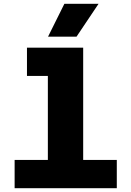

<svg xmlns="http://www.w3.org/2000/svg" viewBox="-20 -991 690 1011"><path d="M232 0V-740H418V0ZM57 0V-149H595V0ZM122 -591V-740H325V-591ZM233 -798 319 -971H499L383 -798Z"/></svg>

Font: Azeret Mono Thin ExtraBold
Style: Regular
Weight: 800
Version: Version 1.002